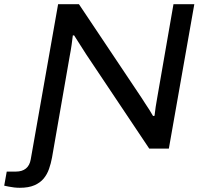

<svg xmlns="http://www.w3.org/2000/svg" viewBox="-104 -706 965 912"><path d="M-10 186Q-23 186 -36.5 184.5Q-50 183 -62 180.5Q-74 178 -84 176L-72 109H-28Q1 109 19 94.5Q37 80 42 51L172 -686H271L570 -239Q576 -229 586 -214Q596 -199 606 -183.5Q616 -168 623 -155L630 -156Q632 -174 635.5 -198.5Q639 -223 643 -243L720 -686H819L698 0H605L306 -447Q293 -467 276 -494Q259 -521 248 -538H242Q240 -520 236 -492Q232 -464 227 -439L143 43Q138 70 129 96Q120 122 103.5 142Q87 162 59.5 174Q32 186 -10 186Z"/></svg>

Font: Archivo SemiExpanded
Style: Italic
Weight: 400
Width: 6
Italic angle: -10°
Designer: Hector Gatti
Foundry: Omnibus-Type
Version: Version 2.001